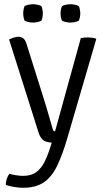

<svg xmlns="http://www.w3.org/2000/svg" viewBox="-20 -672 492 910"><path d="M299 -17Q275.5 63.5 250 115.5Q224.5 167.5 186.8 192.8Q149 218 89 218Q69 218 45 213.8Q21 209.5 7.5 204.5Q7 191 12.2 175.5Q17.5 160 24.5 151.5Q34.5 155 53.8 158.2Q73 161.5 90 161.5Q128 161.5 152.2 143.5Q176.5 125.5 192.5 92.5Q208.5 59.5 222 14.5L225 4Q199.5 2.5 185.5 -7.2Q171.5 -17 162.5 -44.5L23 -485Q37 -491.5 47.5 -494.5Q58 -497.5 67 -497.5Q80 -497.5 90 -490.5Q100 -483.5 106 -463L185 -212Q193.5 -185.5 201.8 -157.2Q210 -129 217.5 -103Q225 -77 231 -56.5Q233 -49.5 241 -49.5L363 -491.5Q370.5 -493 379.5 -493.8Q388.5 -494.5 397.5 -494.5Q407.5 -494.5 417 -493.2Q426.5 -492 434 -489.5L436 -486ZM90 -608.5Q90 -617.5 91.8 -627Q93.5 -636.5 96.5 -643Q103 -647 115 -649.5Q127 -652 136.5 -652Q145.5 -652 157.8 -649.5Q170 -647 176 -643Q179.5 -636.5 181.2 -627Q183 -617.5 183 -608.5Q183 -599.5 181.2 -590Q179.5 -580.5 176 -574Q170 -570 157.8 -567.5Q145.5 -565 136.5 -565Q127 -565 115 -567.5Q103 -570 96.5 -574Q93.5 -580.5 91.8 -590Q90 -599.5 90 -608.5ZM267 -608.5Q267 -617.5 268.8 -627Q270.5 -636.5 274 -643Q280 -647 292.2 -649.5Q304.5 -652 313.5 -652Q323 -652 335.2 -649.5Q347.5 -647 353.5 -643Q356.5 -636.5 358.5 -627Q360.5 -617.5 360.5 -608.5Q360.5 -599.5 358.5 -590Q356.5 -580.5 353.5 -574Q347.5 -570 335.2 -567.5Q323 -565 313.5 -565Q304.5 -565 292.2 -567.5Q280 -570 274 -574Q270.5 -580.5 268.8 -590Q267 -599.5 267 -608.5Z"/></svg>

Font: Signika
Style: Regular
Weight: 300
Designer: Anna Giedry
Foundry: Anna Giedry
Version: Version 2.000